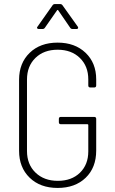

<svg xmlns="http://www.w3.org/2000/svg" viewBox="-20 -918 568 946"><path d="M74 -175V-525Q74 -607 126 -657.5Q178 -708 264 -708Q349 -708 401.5 -658Q454 -608 454 -527V-497Q454 -487 444 -487H425Q415 -487 415 -497V-527Q415 -592 373.5 -632.5Q332 -673 264 -673Q196 -673 154.5 -632.5Q113 -592 113 -526V-174Q113 -108 155 -67.5Q197 -27 265 -27Q333 -27 374 -67Q415 -107 415 -172V-302Q415 -306 411 -306H280Q270 -306 270 -316V-332Q270 -342 280 -342H444Q454 -342 454 -332V-176Q454 -92 402 -42Q350 8 264 8Q178 8 126 -42.5Q74 -93 74 -175ZM165 -787 239 -892Q243 -898 251 -898H276Q284 -898 288 -892L363 -787Q365 -785 365 -781Q365 -779 363 -777Q361 -775 357 -775H338Q330 -775 326 -781L267 -867Q266 -869 264 -869Q262 -869 261 -867L201 -781Q197 -775 189 -775H171Q165 -775 163 -779Q161 -783 165 -787Z"/></svg>

Font: Barlow Semi Condensed ExLight
Style: Regular
Weight: 275
Width: 4
Designer: Jeremy Tribby
Foundry: Tribby Type
Version: Version 1.408